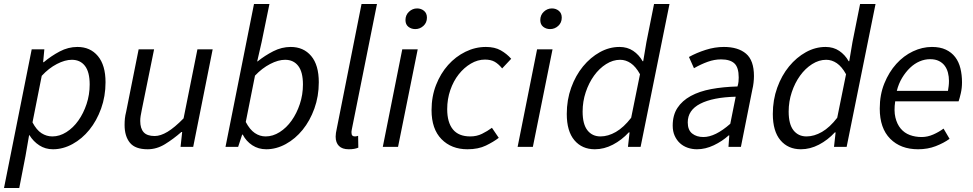

<svg xmlns="http://www.w3.org/2000/svg" viewBox="-30 -732 4849 957"><path d="M115 -58 97 46 66 205H-10L128 -486H191L185 -422H188Q225 -453 267.5 -475.5Q310 -498 356 -498Q420 -498 458 -452.5Q496 -407 496 -322Q496 -252 474 -191Q452 -130 415.5 -85Q379 -40 331.5 -14Q284 12 234 12Q196 12 166 -7.5Q136 -27 117 -58ZM328 -434Q294 -434 253.5 -413Q213 -392 178 -354L132 -122Q152 -84 177 -68Q202 -52 231 -52Q267 -52 301 -73.5Q335 -95 360.5 -131Q386 -167 401.5 -213.5Q417 -260 417 -311Q417 -373 393.5 -403.5Q370 -434 328 -434Z M1030 -486 933 0H870L878 -74H874Q834 -39 792.5 -13.5Q751 12 706 12Q644 12 617.5 -20.5Q591 -53 591 -109Q591 -126 592.5 -141Q594 -156 599 -176L661 -486H738L677 -186Q673 -166 671 -154Q669 -142 669 -129Q669 -92 686 -73Q703 -54 741 -54Q770 -54 805 -75Q840 -96 885 -142L954 -486Z M1157 0H1094L1236 -712H1313L1274 -522L1252 -426H1254Q1290 -455 1332 -476.5Q1374 -498 1419 -498Q1483 -498 1521 -453Q1559 -408 1559 -322Q1559 -252 1537 -191Q1515 -130 1478.5 -85Q1442 -40 1394.5 -14Q1347 12 1297 12Q1258 12 1227.5 -8Q1197 -28 1180 -61H1177ZM1391 -434Q1357 -434 1316.5 -413Q1276 -392 1241 -355L1195 -124Q1215 -86 1240 -69Q1265 -52 1294 -52Q1330 -52 1364 -73.5Q1398 -95 1423.5 -131Q1449 -167 1464.5 -213.5Q1480 -260 1480 -311Q1480 -373 1456.5 -403.5Q1433 -434 1391 -434Z M1708 12Q1676 12 1659.5 -4.5Q1643 -21 1643 -51Q1643 -67 1649 -93L1772 -712H1849L1724 -89Q1722 -81 1722 -77V-70Q1722 -52 1739 -52Q1742 -52 1745 -52.5Q1748 -53 1755 -55L1756 4Q1746 8 1735 10Q1724 12 1708 12Z M1878 0 1975 -486H2052L1954 0ZM2040 -587Q2020 -587 2005.5 -598.5Q1991 -610 1991 -632Q1991 -657 2008.5 -673.5Q2026 -690 2049 -690Q2069 -690 2083.5 -678Q2098 -666 2098 -644Q2098 -619 2080.5 -603Q2063 -587 2040 -587Z M2300 12Q2220 12 2170.5 -38.5Q2121 -89 2121 -183Q2121 -251 2143.5 -308.5Q2166 -366 2203.5 -408Q2241 -450 2290 -474Q2339 -498 2392 -498Q2436 -498 2466 -481Q2496 -464 2518 -439L2473 -391Q2454 -414 2435 -424.5Q2416 -435 2387 -435Q2351 -435 2317 -415Q2283 -395 2256.5 -361.5Q2230 -328 2214.5 -283Q2199 -238 2199 -188Q2199 -122 2227.5 -87Q2256 -52 2314 -52Q2346 -52 2372.5 -65Q2399 -78 2422 -95L2456 -45Q2430 -25 2392 -6.5Q2354 12 2300 12Z M2550 0 2647 -486H2724L2626 0ZM2712 -587Q2692 -587 2677.5 -598.5Q2663 -610 2663 -632Q2663 -657 2680.5 -673.5Q2698 -690 2721 -690Q2741 -690 2755.5 -678Q2770 -666 2770 -644Q2770 -619 2752.5 -603Q2735 -587 2712 -587Z M3176 -427 3192 -522 3230 -712H3307L3163 0H3100L3108 -72H3104Q3069 -34 3025 -11Q2981 12 2935 12Q2871 12 2833 -33Q2795 -78 2795 -164Q2795 -234 2817 -295Q2839 -356 2876 -401Q2913 -446 2960 -472Q3007 -498 3058 -498Q3097 -498 3126 -478.5Q3155 -459 3173 -427ZM2963 -52Q3001 -52 3040 -74.5Q3079 -97 3116 -145L3160 -362Q3139 -400 3114 -417Q3089 -434 3061 -434Q3025 -434 2991 -412.5Q2957 -391 2931 -355Q2905 -319 2889.5 -272.5Q2874 -226 2874 -176Q2874 -113 2898 -82.5Q2922 -52 2963 -52Z M3323 -106Q3323 -158 3346.5 -194Q3370 -230 3413 -253.5Q3456 -277 3515 -288Q3574 -299 3646 -301Q3650 -315 3651 -325Q3652 -335 3652 -346Q3652 -396 3630.5 -416Q3609 -436 3564 -436Q3531 -436 3497.5 -424Q3464 -412 3429 -392L3404 -448Q3442 -469 3487.5 -483.5Q3533 -498 3578 -498Q3649 -498 3688.5 -464.5Q3728 -431 3728 -353Q3728 -338 3726 -320Q3724 -302 3720 -286L3663 0H3601L3605 -57H3602Q3570 -28 3528 -8Q3486 12 3444 12Q3420 12 3398 4.5Q3376 -3 3359.5 -18Q3343 -33 3333 -55Q3323 -77 3323 -106ZM3637 -250Q3523 -247 3460.5 -215Q3398 -183 3398 -122Q3398 -84 3420 -66.5Q3442 -49 3476 -49Q3535 -49 3610 -115Z M4203 -427 4219 -522 4257 -712H4334L4190 0H4127L4135 -72H4131Q4096 -34 4052 -11Q4008 12 3962 12Q3898 12 3860 -33Q3822 -78 3822 -164Q3822 -234 3844 -295Q3866 -356 3903 -401Q3940 -446 3987 -472Q4034 -498 4085 -498Q4124 -498 4153 -478.5Q4182 -459 4200 -427ZM3990 -52Q4028 -52 4067 -74.5Q4106 -97 4143 -145L4187 -362Q4166 -400 4141 -417Q4116 -434 4088 -434Q4052 -434 4018 -412.5Q3984 -391 3958 -355Q3932 -319 3916.5 -272.5Q3901 -226 3901 -176Q3901 -113 3925 -82.5Q3949 -52 3990 -52Z M4355 -191Q4355 -260 4378 -316.5Q4401 -373 4437.5 -413.5Q4474 -454 4520.5 -476Q4567 -498 4615 -498Q4656 -498 4684.5 -484.5Q4713 -471 4731 -447.5Q4749 -424 4757 -391.5Q4765 -359 4765 -322Q4765 -293 4759 -267Q4753 -241 4748 -227H4432Q4425 -180 4433 -146.5Q4441 -113 4459.5 -91Q4478 -69 4505 -59Q4532 -49 4564 -49Q4593 -49 4621.5 -61.5Q4650 -74 4673 -91L4703 -40Q4674 -19 4634 -3.5Q4594 12 4546 12Q4459 12 4407 -40.5Q4355 -93 4355 -191ZM4440 -279H4695Q4697 -291 4698.5 -303Q4700 -315 4700 -329Q4700 -350 4695 -369.5Q4690 -389 4679 -404Q4668 -419 4650 -428Q4632 -437 4606 -437Q4579 -437 4553.5 -426Q4528 -415 4506 -394Q4484 -373 4466.5 -344Q4449 -315 4440 -279Z"/></svg>

Font: Matigon Symbol
Style: Regular
Weight: 400
Designer: Paul D. Hunt
Foundry: Adobe Systems Incorporated
Version: Version 2.021;PS 2.000;hotconv 1.0.86;makeotf.lib2.5.63406